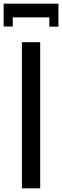

<svg xmlns="http://www.w3.org/2000/svg" viewBox="-77 -1031 340 1051"><path d="M-57 -1011V-886H-7V-936H193V-885H243V-1011H193H-7ZM43 -800H143V0H43Z"/></svg>

Font: Serreria Sobria
Style: Medium
Weight: 500
Version: Version 001.000